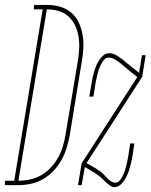

<svg xmlns="http://www.w3.org/2000/svg" viewBox="-87 -755 614 783"><path d="M-67 0V-18H-29L87 -717H51L52 -735H106Q133 -735 158.5 -727.5Q184 -720 203.5 -703.5Q223 -687 234 -663.5Q245 -640 249.5 -614.5Q254 -589 253 -561.5Q252 -534 247 -507L197 -201Q192 -176 184.5 -151Q177 -126 163.5 -102Q150 -78 131 -58Q112 -38 88.5 -24.5Q65 -11 39 -5.5Q13 0 -12 0ZM-12 -18Q12 -18 35.5 -23Q59 -28 81 -40.5Q103 -53 120.5 -72Q138 -91 150 -112.5Q162 -134 169 -157.5Q176 -181 180 -204L231 -510Q235 -535 236 -559.5Q237 -584 233 -607.5Q229 -631 219 -652Q209 -673 191.5 -688.5Q174 -704 151 -710.5Q128 -717 104 -717ZM380 8Q371 8 363.5 3Q356 -2 349.5 -7.5Q343 -13 337 -19.5Q331 -26 324.5 -31.5Q318 -37 311 -42Q304 -47 296 -52L259 -74L246 0H231L246 -89L473 -441L445 -463Q434 -472 424 -480.5Q414 -489 403.5 -497.5Q393 -506 381 -513Q369 -520 355 -520Q344 -520 337 -511Q330 -502 325 -492.5Q320 -483 316.5 -473Q313 -463 310.5 -453Q308 -443 306 -433Q304 -423 302 -413L294 -361H277L286 -413Q288 -425 290.5 -437.5Q293 -450 296.5 -462Q300 -474 305 -486Q310 -498 317 -509Q324 -520 334.5 -529Q345 -538 358 -538Q373 -538 386 -530.5Q399 -523 410 -514.5Q421 -506 432 -496.5Q443 -487 455 -478L480 -458L492 -530H507L493 -442L266 -90L304 -68Q311 -63 318 -58.5Q325 -54 331 -48.5Q337 -43 342.5 -37Q348 -31 354 -25Q360 -19 367.5 -14.5Q375 -10 383 -10Q394 -10 401.5 -19Q409 -28 413.5 -37.5Q418 -47 421.5 -57Q425 -67 427.5 -77Q430 -87 432 -97Q434 -107 436 -118L444 -170H461L453 -117Q451 -105 448 -92.5Q445 -80 441.5 -68Q438 -56 433 -44Q428 -32 421 -21Q414 -10 403.5 -1Q393 8 380 8Z"/></svg>

Font: Iosevka Slab Thin
Style: Italic
Weight: 100
Italic angle: -9°
Monospace: yes
Designer: Belleve Invis
Foundry: Belleve Invis
Version: Version 11.1.1; ttfautohint (v1.8.3)